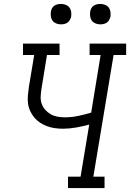

<svg xmlns="http://www.w3.org/2000/svg" viewBox="-20 -957 662 977"><path d="M326 0V-58H390L434 -323Q400 -314 366.5 -308Q333 -302 300 -302Q279 -302 258.5 -305Q238 -308 219 -315Q200 -322 183.5 -333Q167 -344 154.5 -359Q142 -374 133.5 -392.5Q125 -411 122.5 -431Q120 -451 122 -472.5Q124 -494 127 -515L154 -677H97V-735H283V-677H219L191 -505Q188 -486 187 -466.5Q186 -447 192 -429.5Q198 -412 210 -398.5Q222 -385 237.5 -376Q253 -367 271.5 -363.5Q290 -360 310 -360Q344 -360 377.5 -367Q411 -374 444 -384L492 -677H436V-735H622V-677H558L455 -58H512V0ZM490 -833Q478 -833 466.5 -837.5Q455 -842 448 -851Q441 -860 439 -872.5Q437 -885 439 -898Q440 -906 444.5 -914.5Q449 -923 456.5 -928Q464 -933 473 -935Q482 -937 490 -937Q503 -937 514.5 -932.5Q526 -928 533 -919Q540 -910 542 -897.5Q544 -885 542 -872Q540 -864 535.5 -855.5Q531 -847 523.5 -842Q516 -837 507.5 -835Q499 -833 490 -833ZM290 -833Q278 -833 266.5 -837.5Q255 -842 248 -851Q241 -860 239 -872.5Q237 -885 239 -898Q240 -906 244.5 -914.5Q249 -923 256.5 -928Q264 -933 273 -935Q282 -937 290 -937Q303 -937 314.5 -932.5Q326 -928 333 -919Q340 -910 342 -897.5Q344 -885 342 -872Q340 -864 335.5 -855.5Q331 -847 323.5 -842Q316 -837 307.5 -835Q299 -833 290 -833Z"/></svg>

Font: Iosevka Curly Slab LtExObl
Style: Regular
Weight: 300
Width: 7
Italic angle: -9°
Monospace: yes
Designer: Belleve Invis
Foundry: Belleve Invis
Version: Version 11.1.0; ttfautohint (v1.8.3)